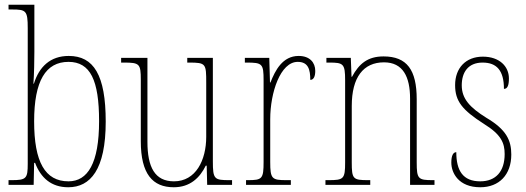

<svg xmlns="http://www.w3.org/2000/svg" viewBox="-20 -780 2220 810"><path d="M268 10C361 10 426 -64 426 -267C426 -464 375 -544 270 -544C192 -544 145 -498 123 -427H121C124 -470 125 -525 125 -561V-760H16V-740H31C90 -740 97 -735 97 -661V-89C97 -27 91 -20 29 -20H16V0H122L124 -93H128C152 -30 196 10 268 10ZM269 -15C170 -15 124 -97 124 -268C124 -439 173 -519 269 -519C361 -519 398 -442 398 -269C398 -91 350 -15 269 -15Z M713 10C782 10 823 -30 848 -81H852L854 0H959V-20H948C884 -20 878 -24 878 -99V-536H770V-516H778C849 -516 850 -511 850 -431V-203C850 -104 806 -15 714 -15C633 -15 602 -75 602 -182V-536H491V-516H502C569 -516 574 -511 574 -443V-184C574 -46 624 10 713 10Z M1018 0H1207V-20H1189C1127 -20 1120 -25 1120 -97V-277C1120 -390 1163 -519 1236 -519C1281 -519 1289 -486 1289 -443C1304 -443 1310 -459 1310 -481C1310 -516 1287 -544 1240 -544C1172 -544 1141 -483 1121 -432H1119L1116 -536H1013V-516H1020C1087 -516 1092 -511 1092 -441V-97C1092 -25 1086 -20 1025 -20H1018Z M1353 0H1542V-20H1533C1469 -20 1464 -25 1464 -95V-333C1464 -454 1513 -517 1600 -517C1680 -517 1710 -456 1710 -364V0H1813V-20H1806C1744 -20 1738 -25 1738 -95V-361C1738 -485 1697 -542 1598 -542C1532 -542 1495 -512 1465 -456H1463L1460 -536H1357V-516H1369C1429 -516 1436 -511 1436 -441V-95C1436 -25 1430 -20 1366 -20H1353Z M2006 10C2086 10 2137 -43 2137 -128C2137 -187 2117 -233 2032 -283C1963 -326 1928 -363 1928 -420C1928 -474 1954 -516 2016 -516C2076 -516 2106 -482 2106 -405C2121 -405 2127 -420 2127 -449C2127 -500 2087 -541 2017 -541C1945 -541 1900 -493 1900 -421C1900 -353 1930 -316 2022 -257C2095 -212 2109 -176 2109 -130C2109 -57 2072 -15 2006 -15C1933 -15 1905 -60 1905 -138C1892 -138 1884 -124 1884 -94C1884 -50 1915 10 2006 10Z"/></svg>

Font: Noto Serif Georgian Condensed Thin
Style: Regular
Weight: 100
Width: 3
Designer: Monotype Design Team, Akaki Razmadze
Foundry: Google LLC
Version: Version 2.003